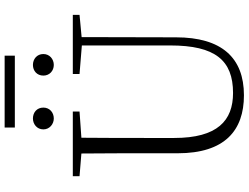

<svg xmlns="http://www.w3.org/2000/svg" viewBox="-142 -915 1072 828"><g transform="rotate(-90 394.0 -501.0)"><path d="M297 -805C323 -805 344 -823 344 -850C344 -878 323 -895 297 -895C273 -895 250 -878 250 -850C250 -823 273 -805 297 -805ZM528 -805C553 -805 575 -823 575 -850C575 -878 553 -895 528 -895C503 -895 482 -878 482 -850C482 -823 503 -805 528 -805ZM258 -973H568V-1017H258ZM489 -694 612 -684V-303C612 -109 548 -32 407 -32C288 -32 213 -99 213 -286V-387C213 -489 213 -588 214 -686L327 -694V-723H48V-694L146 -686C147 -587 147 -488 147 -387V-271C147 -67 246 15 397 15C559 15 647 -81 647 -278L648 -685L744 -694V-723H489Z"/></g></svg>

Font: Noto Serif TC ExtraLight
Style: Regular
Weight: 200
Designer: Ryoko NISHIZUKA 西塚涼子 (kana & ideographs); Frank Grießhammer (Latin, Greek & Cyrillic); Wenlong ZHANG 张文龙 (bopomofo); San
Foundry: Adobe
Version: Version 2.001;hotconv 1.1.0;makeotfexe 2.6.0